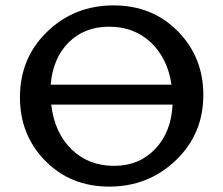

<svg xmlns="http://www.w3.org/2000/svg" viewBox="-20 -685 827 712"><path d="M401 -665Q545 -665 639.5 -569Q734 -473 734 -333Q734 -188 632 -90.5Q530 7 385 7Q242 7 148 -88.5Q54 -184 54 -324Q54 -470 155 -567.5Q256 -665 401 -665ZM384 -586Q293 -586 234.5 -527.5Q176 -469 168 -371H616Q601 -470 539 -528Q477 -586 384 -586ZM403 -70Q496 -70 555.5 -132.5Q615 -195 620 -297H170Q182 -193 245 -131.5Q308 -70 403 -70Z"/></svg>

Font: EauTest Semibold
Style: Regular
Weight: 600
Designer: Christian Thalmann (Catharsis Fonts)
Version: Version 0.001;PS 000.001;hotconv 1.0.88;makeotf.lib2.5.64775